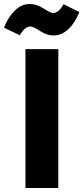

<svg xmlns="http://www.w3.org/2000/svg" viewBox="-62 -938 416 958"><path d="M204 -761Q172 -761 137.5 -783.5Q103 -806 90 -806Q62 -806 37 -762L-42 -800Q-22 -852 11.5 -885Q45 -918 87 -918Q121 -918 155.5 -895.5Q190 -873 203 -873Q231 -873 255 -917L334 -878Q313 -825 279.5 -793Q246 -761 204 -761ZM229 -693V0H65V-693Z"/></svg>

Font: FiraGO
Style: Bold
Weight: 700
Designer: bBox Type
Foundry: bBox Type GmbH
Version: Version 1.001;PS 001.001;hotconv 1.0.88;makeotf.lib2.5.64775